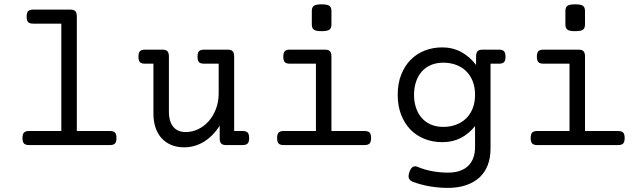

<svg xmlns="http://www.w3.org/2000/svg" viewBox="-20 -686 3038 908"><path d="M270 -574.2H136.7Q120.1 -574.2 113 -581.5Q106 -588.9 106 -607.4Q106 -626 113 -633.3Q120.1 -640.6 136.7 -640.6H312.5Q329.1 -640.6 336.2 -633.3Q343.3 -626 343.3 -607.4V-66.4H500Q516.6 -66.4 523.7 -59.1Q530.8 -51.8 530.8 -33.2Q530.8 -14.6 523.7 -7.3Q516.6 0 500 0H117.2Q100.6 0 93.5 -7.3Q86.4 -14.6 86.4 -33.2Q86.4 -51.8 93.5 -59.1Q100.6 -66.4 117.2 -66.4H270Z M1127.4 -66.4Q1144 -66.4 1151.1 -59.1Q1158.2 -51.8 1158.2 -33.2Q1158.2 -14.6 1151.1 -7.3Q1144 0 1127.4 0H1049.8Q1033.2 0 1026.1 -7.1Q1019 -14.2 1019 -32.7V-91.8Q986.8 -41.5 943.8 -15.4Q900.9 10.7 850.6 10.7Q816.9 10.7 790 -0.5Q763.2 -11.7 744.4 -32.2Q725.6 -52.7 715.6 -82.3Q705.6 -111.8 705.6 -148.4V-384.8H665.5Q648.9 -384.8 641.8 -392.1Q634.8 -399.4 634.8 -418Q634.8 -436.5 641.8 -443.8Q648.9 -451.2 665.5 -451.2H748Q764.6 -451.2 771.7 -443.8Q778.8 -436.5 778.8 -418V-155.8Q778.8 -134.8 783.7 -117.4Q788.6 -100.1 798.3 -87.6Q808.1 -75.2 823 -68.4Q837.9 -61.5 857.9 -61.5Q889.2 -61.5 917.5 -75.2Q945.8 -88.9 967.3 -113.3Q988.8 -137.7 1001.5 -171.4Q1014.2 -205.1 1014.2 -245.1V-384.8H944.8Q928.2 -384.8 921.1 -392.1Q914.1 -399.4 914.1 -418Q914.1 -436.5 921.1 -443.8Q928.2 -451.2 944.8 -451.2H1056.6Q1073.2 -451.2 1080.3 -443.8Q1087.4 -436.5 1087.4 -418V-66.4Z M1474.1 -384.8H1350.6Q1334 -384.8 1326.9 -392.1Q1319.8 -399.4 1319.8 -418Q1319.8 -436.5 1326.9 -443.8Q1334 -451.2 1350.6 -451.2H1516.6Q1533.2 -451.2 1540.3 -443.8Q1547.4 -436.5 1547.4 -418V-66.4H1704.1Q1720.7 -66.4 1727.8 -59.1Q1734.9 -51.8 1734.9 -33.2Q1734.9 -14.6 1727.8 -7.3Q1720.7 0 1704.1 0H1321.3Q1304.7 0 1297.6 -7.3Q1290.5 -14.6 1290.5 -33.2Q1290.5 -51.8 1297.6 -59.1Q1304.7 -66.4 1321.3 -66.4H1474.1ZM1547.4 -570.3Q1547.4 -553.2 1538.1 -545.9Q1528.8 -538.6 1501 -538.6Q1473.1 -538.6 1463.9 -545.9Q1454.6 -553.2 1454.6 -570.3V-633.8Q1454.6 -650.9 1463.9 -658.2Q1473.1 -665.5 1501 -665.5Q1528.8 -665.5 1538.1 -658.2Q1547.4 -650.9 1547.4 -633.8Z M2226.6 -237.8Q2226.6 -273.9 2215.3 -302.2Q2204.1 -330.6 2184.1 -349.9Q2164.1 -369.1 2136.5 -379.4Q2108.9 -389.6 2076.7 -389.6Q2043.5 -389.6 2017.6 -378.4Q1991.7 -367.2 1974.1 -346.9Q1956.5 -326.7 1947.3 -298.8Q1938 -271 1938 -237.8Q1938 -204.6 1947.3 -176.8Q1956.5 -148.9 1974.1 -128.7Q1991.7 -108.4 2017.6 -97.2Q2043.5 -85.9 2076.7 -85.9Q2108.9 -85.9 2136.5 -96.2Q2164.1 -106.4 2184.1 -125.7Q2204.1 -145 2215.3 -173.3Q2226.6 -201.7 2226.6 -237.8ZM1954.6 103Q1988.3 117.2 2025.4 123.8Q2062.5 130.4 2098.1 130.4Q2130.9 130.4 2155 121.8Q2179.2 113.3 2195.1 97.4Q2210.9 81.5 2218.8 59.6Q2226.6 37.6 2226.6 10.7V-89.8Q2197.3 -53.2 2158.9 -33.4Q2120.6 -13.7 2071.8 -13.7Q2026.4 -13.7 1987.8 -29.1Q1949.2 -44.4 1921.1 -73.2Q1893.1 -102.1 1877 -143.6Q1860.8 -185.1 1860.8 -237.8Q1860.8 -290.5 1877 -332Q1893.1 -373.5 1921.1 -402.3Q1949.2 -431.2 1987.8 -446.5Q2026.4 -461.9 2071.8 -461.9Q2120.6 -461.9 2160.9 -440.2Q2201.2 -418.5 2231.4 -378.9V-418Q2231.4 -436.5 2238.5 -443.8Q2245.6 -451.2 2262.2 -451.2H2339.8Q2356.4 -451.2 2363.5 -443.8Q2370.6 -436.5 2370.6 -418Q2370.6 -399.4 2363.5 -392.1Q2356.4 -384.8 2339.8 -384.8H2299.8V17.1Q2299.8 61 2286.4 95.5Q2272.9 129.9 2247.1 153.6Q2221.2 177.2 2183.6 189.9Q2146 202.6 2098.1 202.6Q2055.7 202.6 2012.7 195.3Q1969.7 188 1931.2 173.3Q1918 168 1913.8 157.2Q1909.7 146.5 1916 127.9Q1922.4 109.4 1932.4 103.5Q1942.4 97.7 1954.6 103Z M2673.3 -384.8H2549.8Q2533.2 -384.8 2526.1 -392.1Q2519 -399.4 2519 -418Q2519 -436.5 2526.1 -443.8Q2533.2 -451.2 2549.8 -451.2H2715.8Q2732.4 -451.2 2739.5 -443.8Q2746.6 -436.5 2746.6 -418V-66.4H2903.3Q2919.9 -66.4 2927 -59.1Q2934.1 -51.8 2934.1 -33.2Q2934.1 -14.6 2927 -7.3Q2919.9 0 2903.3 0H2520.5Q2503.9 0 2496.8 -7.3Q2489.7 -14.6 2489.7 -33.2Q2489.7 -51.8 2496.8 -59.1Q2503.9 -66.4 2520.5 -66.4H2673.3ZM2746.6 -570.3Q2746.6 -553.2 2737.3 -545.9Q2728 -538.6 2700.2 -538.6Q2672.4 -538.6 2663.1 -545.9Q2653.8 -553.2 2653.8 -570.3V-633.8Q2653.8 -650.9 2663.1 -658.2Q2672.4 -665.5 2700.2 -665.5Q2728 -665.5 2737.3 -658.2Q2746.6 -650.9 2746.6 -633.8Z"/></svg>

Font: Courier Prime
Style: Regular
Weight: 400
Designer: Alan Dague-Greene
Foundry: Quote-Unquote Apps
Version: Version 1.203